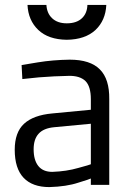

<svg xmlns="http://www.w3.org/2000/svg" viewBox="-20 -753 543 782"><path d="M350 -84Q347 -82 299 -69Q251 -55 193 -53Q155 -53 136 -77Q117 -101 117 -145Q117 -186 137 -208Q157 -231 202 -235L350 -249ZM425 -349Q426 -431 387 -470Q348 -510 264 -510Q195 -509 134 -499Q72 -489 68 -488L71 -431Q76 -432 139 -438Q202 -443 260 -444Q305 -445 328 -423Q350 -401 350 -349V-306L193 -291Q116 -284 78 -249Q40 -214 40 -143Q40 -67 76 -29Q112 9 181 9Q251 7 299 -9Q348 -24 350 -26V0H425ZM92 -733Q95 -670 136 -631Q177 -592 252 -591Q327 -592 369 -631Q410 -670 413 -733H336Q335 -699 314 -679Q292 -658 252 -658Q214 -658 192 -679Q171 -699 169 -733Z"/></svg>

Font: RazerF5
Style: Regular
Weight: 400
Foundry: Razer Inc.
Version: Version 2